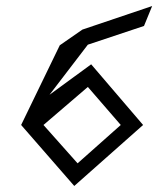

<svg xmlns="http://www.w3.org/2000/svg" viewBox="-20 -605 524 636"><path d="M484 -585 253 -507 178 -455 50 -191 226 11 454 -191 282 -392 144 -291 271 -457 457 -519ZM124 -191 271 -317 380 -191 237 -64Z"/></svg>

Font: Stormblade
Style: Obl
Weight: 400
Designer: Mew Too
Foundry: Cannot Into Space Fonts
Version: Version 0.77